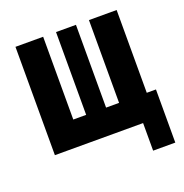

<svg xmlns="http://www.w3.org/2000/svg" viewBox="-119 -624 824 862"><g transform="rotate(-20 293.0 -193.5)"><path d="M46.4 0V-517.6H178.7V-122.1H240.2V-517.6H335.4V-122.1H397.5V-517.6H529.8V-122.1H573.7V131.8H467.8V0Z"/></g></svg>

Font: Caskaydia Cove
Style: Bold
Weight: 700
Monospace: yes
Designer: Aaron Bell
Foundry: Saja Typeworks
Version: Version 4.300; ttfautohint (v1.8.3)